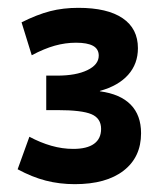

<svg xmlns="http://www.w3.org/2000/svg" viewBox="-20 -756 420 490"><path d="M171 -286Q132 -286 97 -295Q62 -304 25 -324L55 -407Q83 -392 111 -384Q139 -376 167 -376Q202 -376 220 -389Q238 -402 238 -427Q238 -454 213.5 -464.5Q189 -475 126 -475H98V-563H126Q174 -563 203 -577Q232 -591 232 -614Q232 -631 217.5 -639Q203 -647 174 -647Q147 -647 120 -639.5Q93 -632 61 -615L35 -699Q75 -719 108 -727.5Q141 -736 180 -736Q254 -736 293 -709.5Q332 -683 332 -633Q332 -593 307 -565Q282 -537 235 -524V-523Q287 -516 313.5 -489Q340 -462 340 -416Q340 -355 295.5 -320.5Q251 -286 171 -286Z"/></svg>

Font: M PLUS 2 Medium
Style: Regular
Weight: 500
Designer: Coji Morishita
Foundry: UNDERFOREST DESIGN
Version: Version 1.001